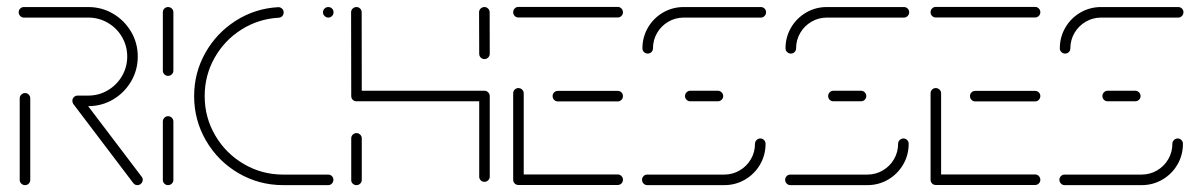

<svg xmlns="http://www.w3.org/2000/svg" viewBox="-20 -539 3493 559"><path d="M53 0Q46.7 0 42 -4.4Q37.4 -8.9 37.4 -15.2V-252.6Q37.4 -258.9 42 -263.5Q46.7 -268.1 53 -268.1Q59.3 -268.1 63.7 -263.5Q68.1 -258.9 68.1 -252.6V-15.2Q68.1 -8.9 63.7 -4.4Q59.3 0 53 0ZM395.6 -15.6Q395.6 -9.3 390.9 -4.6Q386.3 0 380 0Q372.6 0 368.1 -5.9L193.7 -235.9Q190.7 -240 190.7 -245.2Q190.7 -251.5 195.2 -256.1Q199.6 -260.7 205.9 -260.7Q213 -260.7 218.1 -254.4L392.2 -24.8Q395.6 -21.1 395.6 -15.6ZM190.7 -245.6Q190.7 -251.9 195.2 -256.3Q199.6 -260.7 205.9 -260.7H237Q267.8 -260.7 293.9 -276.1Q320 -291.5 335.2 -317.6Q350.4 -343.7 350.4 -374.4Q350.4 -405.2 335.2 -431.3Q320 -457.4 293.9 -472.6Q267.8 -487.8 237 -487.8H49.6Q43.3 -487.8 38.9 -492.4Q34.4 -497 34.4 -503.3Q34.4 -509.6 38.9 -514.1Q43.3 -518.5 49.6 -518.5H237Q276.3 -518.5 309.3 -499.1Q342.2 -479.6 361.7 -446.7Q381.1 -413.7 381.1 -374.4Q381.1 -335.2 361.7 -302Q342.2 -268.9 309.3 -249.4Q276.3 -230 237 -230H205.9Q199.6 -230 195.2 -234.6Q190.7 -239.3 190.7 -245.6Z M469.3 0Q463 0 458.5 -4.4Q454.1 -8.9 454.1 -15.2V-185.2Q454.1 -191.5 458.5 -196.1Q463 -200.7 469.3 -200.7Q475.6 -200.7 480.2 -196.1Q484.8 -191.5 484.8 -185.2V-15.2Q484.8 -8.9 480.2 -4.4Q475.6 0 469.3 0ZM469.3 -318.1Q463 -318.1 458.5 -322.6Q454.1 -327 454.1 -333.3V-503.3Q454.1 -509.6 458.5 -514.1Q463 -518.5 469.3 -518.5Q475.6 -518.5 480.2 -514.1Q484.8 -509.6 484.8 -503.3V-333.3Q484.8 -327 480.2 -322.6Q475.6 -318.1 469.3 -318.1Z M545.2 -259.3Q545.2 -327 577.8 -385Q610.4 -443 666.5 -478.7Q722.6 -514.4 789.6 -518.1Q795.9 -518.5 800.9 -514.1Q805.9 -509.6 805.9 -503Q805.9 -496.7 801.9 -492.2Q797.8 -487.8 791.5 -487.4Q732.2 -484.1 682.8 -452.8Q633.3 -421.5 604.6 -370.4Q575.9 -319.3 575.9 -259.3Q575.9 -197 606.7 -144.6Q637.4 -92.2 689.8 -61.5Q742.2 -30.7 804.4 -30.7H935.6Q941.9 -30.7 946.3 -26.3Q950.7 -21.9 950.7 -15.6Q950.7 -9.3 946.3 -4.6Q941.9 0 935.6 0H804.4Q734.1 0 674.4 -34.8Q614.8 -69.6 580 -129.3Q545.2 -188.9 545.2 -259.3ZM920.4 -503.3Q920.4 -509.6 925 -514.1Q929.6 -518.5 935.9 -518.5Q942.2 -518.5 946.7 -514.1Q951.1 -509.6 951.1 -503.3Q951.1 -497 946.7 -492.4Q942.2 -487.8 935.9 -487.8Q929.6 -487.8 925 -492.4Q920.4 -497 920.4 -503.3Z M1017.8 0Q1011.5 0 1006.9 -4.4Q1002.2 -8.9 1002.6 -15.2V-136.3Q1002.6 -142.6 1007 -147Q1011.5 -151.5 1017.8 -151.5Q1024.1 -151.5 1028.7 -147Q1033.3 -142.6 1033.3 -136.3V-15.2Q1033.3 -8.9 1028.7 -4.4Q1024.1 0 1017.8 0ZM1017.8 -518.5Q1024.1 -518.5 1028.5 -514.1Q1033 -509.6 1033 -503.3L1033.3 -259.3Q1033.3 -253 1028.7 -248.5Q1024.1 -244.1 1017.8 -244.1Q1011.5 -244.1 1007 -248.5Q1002.6 -253 1002.6 -259.3L1002.2 -503.3Q1002.2 -509.6 1006.9 -514.1Q1011.5 -518.5 1017.8 -518.5ZM1390.4 -244.1H1017.8V-274.8H1390.4ZM1390.4 -274.8Q1396.7 -274.8 1401.3 -270.2Q1405.9 -265.6 1405.9 -259.3V-24.8Q1405.9 -18.5 1401.3 -14.1Q1396.7 -9.6 1390.4 -9.6Q1384.1 -9.6 1379.6 -14.1Q1375.2 -18.5 1375.2 -24.8V-259.3Q1375.2 -265.6 1379.6 -270.2Q1384.1 -274.8 1390.4 -274.8ZM1390.4 -367Q1384.1 -367 1379.6 -371.5Q1375.2 -375.9 1375.2 -382.2L1374.8 -503.3Q1374.8 -509.6 1379.4 -514.1Q1384.1 -518.5 1390.4 -518.5Q1396.7 -518.5 1401.1 -514.1Q1405.6 -509.6 1405.6 -503.3L1405.9 -382.2Q1405.9 -375.9 1401.3 -371.5Q1396.7 -367 1390.4 -367Z M1474.1 -16.3V-267.4Q1474.1 -273.7 1478.5 -278.1Q1483 -282.6 1489.3 -282.6Q1495.6 -282.6 1500.2 -278.1Q1504.8 -273.7 1504.8 -267.4V-16.3ZM1793.7 -15.6Q1793.7 -9.3 1789.3 -4.8Q1784.8 -0.4 1778.5 -0.4H1489.3Q1483 -0.4 1478.5 -4.8Q1474.1 -9.3 1474.1 -15.6Q1474.1 -21.9 1478.5 -26.5Q1483 -31.1 1489.3 -31.1H1778.5Q1784.8 -31.1 1789.3 -26.5Q1793.7 -21.9 1793.7 -15.6ZM1588.9 -259.3Q1588.9 -265.6 1593.3 -270Q1597.8 -274.4 1604.1 -274.4H1778.5Q1784.8 -274.4 1789.3 -270Q1793.7 -265.6 1793.7 -259.3Q1793.7 -253 1789.3 -248.3Q1784.8 -243.7 1778.5 -243.7H1604.1Q1597.8 -243.7 1593.3 -248.3Q1588.9 -253 1588.9 -259.3ZM1474.1 -503.3Q1474.1 -509.6 1478.5 -514.3Q1483 -518.9 1489.3 -518.9H1778.5Q1784.8 -518.9 1789.3 -514.3Q1793.7 -509.6 1793.7 -503.3Q1793.7 -497 1789.3 -492.6Q1784.8 -488.1 1778.5 -488.1H1489.3Q1483 -488.1 1478.5 -492.6Q1474.1 -497 1474.1 -503.3Z M2193.7 -135.9Q2200 -135.9 2204.4 -131.3Q2208.9 -126.7 2208.9 -120.4Q2208.9 -87.4 2192.8 -59.8Q2176.7 -32.2 2149.1 -16.1Q2121.5 0 2088.5 0H1864.4Q1858.1 0 1853.7 -4.6Q1849.3 -9.3 1849.3 -15.6Q1849.3 -21.9 1853.7 -26.3Q1858.1 -30.7 1864.4 -30.7H2088.5Q2113 -30.7 2133.5 -42.8Q2154.1 -54.8 2166.1 -75.4Q2178.1 -95.9 2178.1 -120.4Q2178.1 -126.7 2182.8 -131.3Q2187.4 -135.9 2193.7 -135.9ZM2085.6 -259.3Q2085.6 -253 2080.9 -248.5Q2076.3 -244.1 2070 -244.1H1989.6Q1983.3 -244.1 1978.9 -248.5Q1974.4 -253 1974.4 -259.3Q1974.4 -265.6 1978.9 -270.2Q1983.3 -274.8 1989.6 -274.8H2070Q2076.3 -274.8 2080.9 -270.2Q2085.6 -265.6 2085.6 -259.3ZM1865.9 -383Q1859.6 -383 1855 -387.4Q1850.4 -391.9 1850.4 -398.1Q1850.4 -431.1 1866.5 -458.7Q1882.6 -486.3 1910.2 -502.4Q1937.8 -518.5 1970.7 -518.5H2195.2Q2201.5 -518.5 2205.9 -514.1Q2210.4 -509.6 2210.4 -503.3Q2210.4 -497 2205.9 -492.4Q2201.5 -487.8 2195.2 -487.8H1970.7Q1946.3 -487.8 1925.7 -475.7Q1905.2 -463.7 1893.1 -443.1Q1881.1 -422.6 1881.1 -398.1Q1881.1 -391.9 1876.7 -387.4Q1872.2 -383 1865.9 -383Z M2610.4 -135.9Q2616.7 -135.9 2621.1 -131.3Q2625.6 -126.7 2625.6 -120.4Q2625.6 -87.4 2609.4 -59.8Q2593.3 -32.2 2565.7 -16.1Q2538.1 0 2505.2 0H2281.1Q2274.8 0 2270.4 -4.6Q2265.9 -9.3 2265.9 -15.6Q2265.9 -21.9 2270.4 -26.3Q2274.8 -30.7 2281.1 -30.7H2505.2Q2529.6 -30.7 2550.2 -42.8Q2570.7 -54.8 2582.8 -75.4Q2594.8 -95.9 2594.8 -120.4Q2594.8 -126.7 2599.4 -131.3Q2604.1 -135.9 2610.4 -135.9ZM2502.2 -259.3Q2502.2 -253 2497.6 -248.5Q2493 -244.1 2486.7 -244.1H2406.3Q2400 -244.1 2395.6 -248.5Q2391.1 -253 2391.1 -259.3Q2391.1 -265.6 2395.6 -270.2Q2400 -274.8 2406.3 -274.8H2486.7Q2493 -274.8 2497.6 -270.2Q2502.2 -265.6 2502.2 -259.3ZM2282.6 -383Q2276.3 -383 2271.7 -387.4Q2267 -391.9 2267 -398.1Q2267 -431.1 2283.1 -458.7Q2299.3 -486.3 2326.9 -502.4Q2354.4 -518.5 2387.4 -518.5H2611.9Q2618.1 -518.5 2622.6 -514.1Q2627 -509.6 2627 -503.3Q2627 -497 2622.6 -492.4Q2618.1 -487.8 2611.9 -487.8H2387.4Q2363 -487.8 2342.4 -475.7Q2321.9 -463.7 2309.8 -443.1Q2297.8 -422.6 2297.8 -398.1Q2297.8 -391.9 2293.3 -387.4Q2288.9 -383 2282.6 -383Z M2689.3 -16.3V-267.4Q2689.3 -273.7 2693.7 -278.1Q2698.1 -282.6 2704.4 -282.6Q2710.7 -282.6 2715.4 -278.1Q2720 -273.7 2720 -267.4V-16.3ZM3008.9 -15.6Q3008.9 -9.3 3004.4 -4.8Q3000 -0.4 2993.7 -0.4H2704.4Q2698.1 -0.4 2693.7 -4.8Q2689.3 -9.3 2689.3 -15.6Q2689.3 -21.9 2693.7 -26.5Q2698.1 -31.1 2704.4 -31.1H2993.7Q3000 -31.1 3004.4 -26.5Q3008.9 -21.9 3008.9 -15.6ZM2804.1 -259.3Q2804.1 -265.6 2808.5 -270Q2813 -274.4 2819.3 -274.4H2993.7Q3000 -274.4 3004.4 -270Q3008.9 -265.6 3008.9 -259.3Q3008.9 -253 3004.4 -248.3Q3000 -243.7 2993.7 -243.7H2819.3Q2813 -243.7 2808.5 -248.3Q2804.1 -253 2804.1 -259.3ZM2689.3 -503.3Q2689.3 -509.6 2693.7 -514.3Q2698.1 -518.9 2704.4 -518.9H2993.7Q3000 -518.9 3004.4 -514.3Q3008.9 -509.6 3008.9 -503.3Q3008.9 -497 3004.4 -492.6Q3000 -488.1 2993.7 -488.1H2704.4Q2698.1 -488.1 2693.7 -492.6Q2689.3 -497 2689.3 -503.3Z M3408.9 -135.9Q3415.2 -135.9 3419.6 -131.3Q3424.1 -126.7 3424.1 -120.4Q3424.1 -87.4 3408 -59.8Q3391.9 -32.2 3364.3 -16.1Q3336.7 0 3303.7 0H3079.6Q3073.3 0 3068.9 -4.6Q3064.4 -9.3 3064.4 -15.6Q3064.4 -21.9 3068.9 -26.3Q3073.3 -30.7 3079.6 -30.7H3303.7Q3328.1 -30.7 3348.7 -42.8Q3369.3 -54.8 3381.3 -75.4Q3393.3 -95.9 3393.3 -120.4Q3393.3 -126.7 3398 -131.3Q3402.6 -135.9 3408.9 -135.9ZM3300.7 -259.3Q3300.7 -253 3296.1 -248.5Q3291.5 -244.1 3285.2 -244.1H3204.8Q3198.5 -244.1 3194.1 -248.5Q3189.6 -253 3189.6 -259.3Q3189.6 -265.6 3194.1 -270.2Q3198.5 -274.8 3204.8 -274.8H3285.2Q3291.5 -274.8 3296.1 -270.2Q3300.7 -265.6 3300.7 -259.3ZM3081.1 -383Q3074.8 -383 3070.2 -387.4Q3065.6 -391.9 3065.6 -398.1Q3065.6 -431.1 3081.7 -458.7Q3097.8 -486.3 3125.4 -502.4Q3153 -518.5 3185.9 -518.5H3410.4Q3416.7 -518.5 3421.1 -514.1Q3425.6 -509.6 3425.6 -503.3Q3425.6 -497 3421.1 -492.4Q3416.7 -487.8 3410.4 -487.8H3185.9Q3161.5 -487.8 3140.9 -475.7Q3120.4 -463.7 3108.3 -443.1Q3096.3 -422.6 3096.3 -398.1Q3096.3 -391.9 3091.9 -387.4Q3087.4 -383 3081.1 -383Z"/></svg>

Font: 26F Galaxy Sans Ultra Light
Style: Regular
Weight: 200
Designer: C₂₉H₂₅N₃O₅
Version: Version 1.100